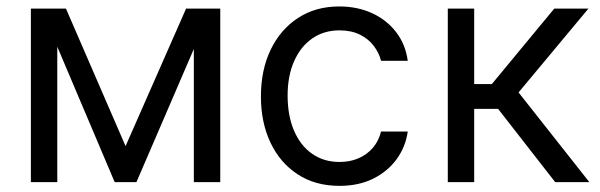

<svg xmlns="http://www.w3.org/2000/svg" viewBox="-20 -573 1888 604"><path d="M375 -113.3 565.4 -545.9H644.5L409.2 0H340.8L109.4 -545.9H187.5ZM160.2 -545.9V0H77.1V-545.9ZM589.8 0V-545.9H672.9V0Z M1047.9 11.7Q971.7 11.7 916.3 -24.7Q860.8 -61 830.8 -124.5Q800.8 -188 800.8 -269.5Q800.8 -353 831.5 -416.7Q862.3 -480.5 917.7 -516.6Q973.1 -552.7 1046.9 -552.7Q1104.5 -552.7 1150.6 -531.5Q1196.8 -510.3 1226.3 -471.7Q1255.9 -433.1 1262.7 -381.8H1178.7Q1172.4 -406.7 1155.8 -428.7Q1139.2 -450.7 1112.1 -464.1Q1085 -477.5 1047.9 -477.5Q999 -477.5 962.4 -452.1Q925.8 -426.8 905.3 -380.6Q884.8 -334.5 884.8 -272.5Q884.8 -209.5 904.8 -162.4Q924.8 -115.2 961.7 -89.4Q998.5 -63.5 1047.9 -63.5Q1081.1 -63.5 1107.7 -75Q1134.3 -86.4 1152.8 -107.9Q1171.4 -129.4 1178.7 -159.2H1262.7Q1255.9 -110.8 1227.8 -72.3Q1199.7 -33.7 1154.1 -11Q1108.4 11.7 1047.9 11.7Z M1388.7 0V-545.9H1471.7V-308.6H1527.3L1723.6 -545.9H1831.1L1611.3 -282.2L1834 0H1726.6L1546.9 -230.5H1471.7V0Z"/></svg>

Font: Inter V
Style: 
Weight: 400
Designer: Rasmus Andersson
Foundry: rsms
Version: Version 4.000;git-a3f224843